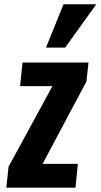

<svg xmlns="http://www.w3.org/2000/svg" viewBox="-20 -867 465 887"><path d="M192.4 -647 273.4 -847.2H424.8L280.8 -647ZM9.3 0 19.5 -96.7 222.2 -469.2H72.8L84 -578.1H388.7L379.4 -490.7L176.8 -109.9H339.8L328.6 0Z"/></svg>

Font: Oswald
Style: Demi-Bold
Weight: 600
Designer: Vernon Adams
Foundry: Vernon Adams
Version: 3.0; ttfautohint (v0.94.23-7a4d-dirty) -l 8 -r 50 -G 200 -x 